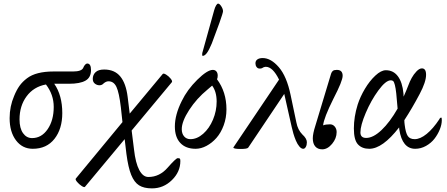

<svg xmlns="http://www.w3.org/2000/svg" viewBox="-20 -811 2471 1061"><path d="M161.1 11.2Q103.5 11.2 68.4 -35.4Q33.2 -82 33.2 -158.2Q33.2 -223.1 58.1 -280.8Q71.3 -313.5 87.6 -336.4Q104 -359.4 129.2 -378.4Q154.3 -397.5 190.9 -406.7Q227.5 -416 275.9 -416H383.8Q430.7 -416 439.9 -436Q443.8 -446.3 450 -453.1Q456.1 -460 461.9 -460Q482.9 -460 482.9 -423.8Q482.9 -382.8 452.6 -365.5Q422.4 -348.1 360.8 -348.1H279.8Q324.2 -284.2 324.2 -186Q324.2 -98.6 281 -43.7Q237.8 11.2 161.1 11.2ZM87.9 -150.9Q87.9 -102.5 107.2 -75.2Q126.5 -47.9 157.2 -47.9Q209.5 -47.9 243.2 -96.9Q276.9 -146 276.9 -220.2Q276.9 -288.1 233.9 -344.2Q166 -331.5 127 -278.8Q87.9 -226.1 87.9 -150.9Z M449.7 221.2Q445.8 226.1 431.4 216.8Q417 207.5 406 194.3Q395 181.2 398.9 175.8L656.7 -136.2L647.9 -217.8Q638.2 -299.3 623.5 -330.6Q608.9 -361.8 579.6 -361.8Q566.9 -361.8 553.7 -351.1Q543.9 -339.8 529.8 -339.8Q515.6 -339.8 504.2 -348.9Q492.7 -357.9 492.7 -375Q492.7 -397.5 508.1 -412.1Q523.4 -426.8 555.7 -426.8Q613.3 -426.8 644.8 -388.4Q676.3 -350.1 685.5 -274.9L696.8 -183.1L878.9 -401.9Q883.3 -407.7 897.7 -398.9Q912.1 -390.1 923.1 -376.5Q934.1 -362.8 929.7 -356.9L707.5 -89.8L720.7 16.1Q729 89.8 749.5 128.4Q770 167 799.8 167Q861.8 167 906.7 115.2Q952.6 63 961.9 63Q971.7 63 974.1 65.7Q976.6 68.4 976.6 79.1Q976.6 138.7 929.9 184.3Q883.3 230 819.8 230Q774.9 230 748.3 213.1Q721.7 196.3 705.1 155.5Q688.5 114.7 678.7 40L668.9 -42Z M1099.1 -502Q1097.2 -505.4 1097.2 -511.2Q1097.2 -517.1 1098.1 -519L1163.1 -752.9Q1168 -771 1174.1 -781Q1180.2 -791 1185.1 -791Q1193.4 -791 1202.9 -776.1Q1212.4 -761.2 1212.4 -749Q1212.4 -740.2 1192.4 -684.1L1150.4 -570.8Q1135.7 -535.2 1123.5 -518.6Q1111.3 -502 1099.1 -502ZM1061 11.2Q1006.8 11.2 976.6 -20.8Q946.3 -52.7 946.3 -111.8Q946.3 -176.8 984.4 -252.9Q1014.6 -315.4 1070.1 -370.1Q1125.5 -424.8 1156.2 -424.8Q1168.5 -424.8 1175.8 -416.3Q1183.1 -407.7 1183.1 -393.1Q1183.1 -380.9 1179.2 -373Q1231.4 -302.7 1231.4 -207Q1231.4 -160.2 1216.1 -118.4Q1200.7 -76.7 1176 -48.8Q1151.4 -21 1121.1 -4.9Q1090.8 11.2 1061 11.2ZM984.4 -97.2Q984.4 -72.3 997.6 -57.1Q1010.7 -42 1032.2 -42Q1068.8 -42 1102.8 -71.8Q1136.7 -101.6 1157 -149.9Q1177.2 -198.2 1177.2 -250Q1177.2 -304.2 1152.3 -337.9Q1129.9 -318.8 1126.5 -315.9Q1066.9 -267.1 1025.6 -203.6Q984.4 -140.1 984.4 -97.2Z M1309.6 12.2Q1269.5 12.2 1269.5 3.9L1522 -371.1Q1487.3 -441.9 1448.7 -441.9Q1443.4 -441.9 1433.6 -438Q1427.7 -432.1 1414.6 -432.1Q1404.3 -432.1 1397.9 -440.7Q1391.6 -449.2 1391.6 -460.9Q1391.6 -475.1 1402.3 -482.7Q1413.1 -490.2 1431.6 -490.2Q1477.1 -490.2 1520.8 -439.7Q1564.5 -389.2 1585.9 -286.1L1617.7 -134.8Q1625.5 -93.3 1650.9 -67.9Q1675.8 -45.4 1675.8 -24.9Q1675.8 -9.3 1669.9 1Q1664.1 11.2 1655.8 11.2Q1645 11.2 1634.3 -1.5Q1623.5 -14.2 1615.2 -33.9Q1606.9 -53.7 1601.3 -72.8Q1595.7 -91.8 1591.8 -109.9L1550.8 -292L1351.6 4.9Q1346.2 12.2 1309.6 12.2Z M1760.7 14.2Q1735.8 14.2 1722.2 -1.7Q1708.5 -17.6 1708.5 -46.9Q1708.5 -71.8 1722.7 -116.2L1809.6 -403.8Q1813 -414.6 1819.8 -419.7Q1826.7 -424.8 1841.3 -424.8Q1873.5 -424.8 1873.5 -392.1Q1873.5 -363.8 1822.8 -266.1Q1769 -158.2 1765.6 -118.2Q1778.8 -124 1803.7 -124Q1819.3 -124 1829.8 -111.6Q1840.3 -99.1 1840.3 -81.1Q1840.3 -46.4 1815.2 -16.1Q1790 14.2 1760.7 14.2Z M2020.5 11.2Q1980.5 11.2 1958 -13.2Q1935.5 -37.6 1935.5 -101.1Q1935.5 -165.5 1956.5 -232.9Q1970.7 -276.9 1996.6 -320.3Q2022.5 -363.8 2054.2 -393.3Q2085.9 -422.9 2112.3 -422.9Q2153.8 -422.9 2178.7 -389.6Q2203.6 -356.4 2209.5 -294.9Q2210.4 -290 2210.4 -276.9Q2229 -318.8 2236.3 -338.9Q2244.1 -360.4 2255.1 -380.4Q2266.1 -400.4 2281.7 -416.7Q2297.4 -433.1 2311.5 -433.1Q2334.5 -433.1 2334.5 -397.9Q2334.5 -358.4 2299.3 -292Q2257.3 -212.4 2214.4 -147Q2214.4 -134.8 2216.3 -121.1Q2221.7 -76.7 2233.4 -59.3Q2245.1 -42 2271.5 -42Q2302.2 -42 2337.9 -71Q2373.5 -100.1 2407.7 -151.9Q2411.6 -161.1 2418.5 -161.1Q2421.4 -161.1 2421.4 -147Q2421.4 -123 2410.4 -95.7Q2399.4 -68.4 2380.9 -44.4Q2362.3 -20.5 2334 -4.6Q2305.7 11.2 2274.4 11.2Q2203.1 11.2 2186.5 -95.2Q2186.5 -103 2185.5 -106.9Q2093.8 11.2 2020.5 11.2ZM1971.7 -79.1Q1971.7 -48.8 2003.4 -48.8Q2042.5 -48.8 2088.4 -92.3Q2134.3 -135.7 2177.2 -210.9Q2172.9 -265.6 2169.7 -294.9Q2166.5 -324.2 2162.1 -341.3Q2157.7 -358.4 2152.8 -362.8Q2147.9 -367.2 2139.6 -367.2Q2111.8 -367.2 2071 -311.5Q2030.3 -255.9 2001 -186.8Q1971.7 -117.7 1971.7 -79.1Z"/></svg>

Font: Junicode SmCond Light
Style: Italic
Weight: 300
Width: 4
Italic angle: -11°
Designer: Peter S. Baker
Version: Version 2.206